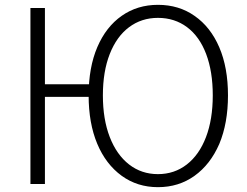

<svg xmlns="http://www.w3.org/2000/svg" viewBox="-20 -762 1024 795"><path d="M106 -729H166V-413H377V-361H166V0H106ZM484 -34Q418 -82 382.5 -167Q347 -252 347 -367Q347 -483 383 -567Q419 -651 484 -696.5Q549 -742 634 -742Q721 -742 786 -696Q852 -650 888 -566Q924 -482 924 -367Q924 -252 888 -166Q851 -81 785.5 -34Q720 13 634 13Q549 13 484 -34ZM861 -367Q861 -466 833.5 -538.5Q806 -611 754.5 -649.5Q703 -688 634 -688Q566 -688 514.5 -649.5Q463 -611 434.5 -538.5Q406 -466 406 -367Q406 -268 434.5 -194.5Q463 -121 514.5 -81Q566 -41 634 -41Q702 -41 753.5 -81Q805 -121 833 -194.5Q861 -268 861 -367Z"/></svg>

Font: Merged Yaku Han JP Light
Style: Regular
Weight: 300
Designer: Ryoko NISHIZUKA 西塚涼子 (kana, bopomofo & ideographs); Paul D. Hunt (Latin, Greek & Cyrillic); Sandoll Communications 산돌커뮤니
Foundry: Adobe
Version: Version 2.004